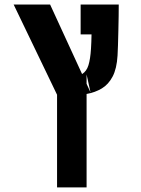

<svg xmlns="http://www.w3.org/2000/svg" viewBox="-20 -606 626 851"><path d="M232.9 224.6V-186L40.5 -585.9H202.1L343.8 -277.8Q363.8 -290 372.1 -317.1Q380.4 -344.2 383.3 -390.1Q384.3 -403.3 384.8 -419.7Q385.3 -436 385.7 -453.6H337.4V-585.9H506.3Q506.3 -566.4 505.9 -534.9Q505.4 -503.4 504.6 -468.8Q503.9 -434.1 502.9 -404.8Q502 -375.5 501 -359.9Q497.6 -301.8 479.2 -266.8Q460.9 -231.9 431.4 -214.1Q401.9 -196.3 363.8 -189.5V224.6ZM363.8 -234.4 381.3 -196.3 363.8 -275.9Z"/></svg>

Font: Cascadia Mono
Style: Bold
Weight: 700
Monospace: yes
Designer: Aaron Bell
Foundry: Saja Typeworks
Version: Version 2404.023; ttfautohint (v1.8.4)